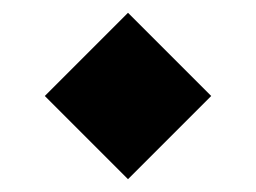

<svg xmlns="http://www.w3.org/2000/svg" viewBox="-20 -230 400 300"><path d="M180 50 50 -80 180 -210 310 -80Z"/></svg>

Font: Rowdies
Style: Bold
Weight: 700
Designer: Jaikishan Patel
Version: Version 1.000; ttfautohint (v1.8.3)